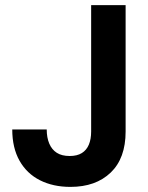

<svg xmlns="http://www.w3.org/2000/svg" viewBox="-20 -720 580 752"><path d="M256 12Q188 12 136.5 -14Q85 -40 56.5 -90.5Q28 -141 28 -213H163Q163 -181 173 -157.5Q183 -134 202.5 -121.5Q222 -109 253 -109Q282 -109 300.5 -120.5Q319 -132 328 -153.5Q337 -175 337 -205V-700H472V-205Q472 -100 413.5 -44Q355 12 256 12Z"/></svg>

Font: DM Sans 16pt
Style: Bold
Weight: 700
Version: Version 4.004;gftools[0.9.30]